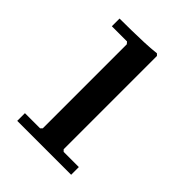

<svg xmlns="http://www.w3.org/2000/svg" viewBox="-148 -544 617 617"><g transform="rotate(45 160.5 -235.5)"><path d="M214 -35H283V0H38V-35H107L113 -41V-423L107 -430H38V-465Q64 -465 92 -465.5Q120 -466 148 -467Q176 -468 202 -471L208 -465V-41Z"/></g></svg>

Font: Brygada 1918 Medium
Style: Regular
Weight: 500
Designer: Mateusz Machalski | Borys Kosmynka | Przemek Hoffer
Foundry: NIEPODLEGLA 2018
Version: Version 3.006